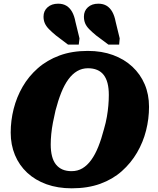

<svg xmlns="http://www.w3.org/2000/svg" viewBox="-20 -1004 855 1041"><path d="M369 17Q293 17 232 -5Q171 -27 127.5 -67.5Q84 -108 61 -163.5Q38 -219 38 -285Q38 -350 54 -413.5Q70 -477 102.5 -533.5Q135 -590 185 -634Q235 -678 302.5 -703Q370 -728 456 -728Q532 -728 593 -705.5Q654 -683 697.5 -642.5Q741 -602 764.5 -547Q788 -492 788 -425Q788 -360 772 -296.5Q756 -233 723 -176.5Q690 -120 640.5 -76Q591 -32 523.5 -7.5Q456 17 369 17ZM457 -634Q425 -634 398.5 -618.5Q372 -603 350.5 -573.5Q329 -544 312 -501.5Q295 -459 281 -405Q273 -371 267 -339.5Q261 -308 258 -278Q255 -248 255 -221Q255 -185 262 -157.5Q269 -130 283.5 -112Q298 -94 319 -85Q340 -76 368 -76Q401 -76 427 -91.5Q453 -107 474.5 -136.5Q496 -166 513 -208.5Q530 -251 544 -305Q554 -339 559.5 -371Q565 -403 567.5 -432.5Q570 -462 570 -489Q570 -526 563 -553Q556 -580 542 -598Q528 -616 506.5 -625Q485 -634 457 -634ZM389 -886 411 -796 407 -762H349L283 -812Q260 -831 245 -846.5Q230 -862 223 -878Q216 -894 216 -914Q216 -945 238 -964.5Q260 -984 295 -984Q322 -984 340.5 -972.5Q359 -961 371 -939.5Q383 -918 389 -886ZM607 -886 629 -796 626 -762H568L501 -812Q478 -831 463 -846.5Q448 -862 441.5 -878Q435 -894 435 -914Q435 -945 456.5 -964.5Q478 -984 513 -984Q540 -984 558.5 -972.5Q577 -961 589 -939.5Q601 -918 607 -886Z"/></svg>

Font: Roboto Serif 20pt ExtraBold
Style: Italic
Weight: 800
Italic angle: -10°
Version: Version 1.007